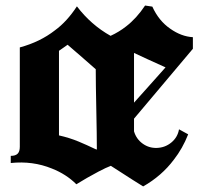

<svg xmlns="http://www.w3.org/2000/svg" viewBox="-20 -669 732 696"><path d="M465.8 -296.9Q478 -310.5 518.3 -355.5Q558.6 -400.4 580.1 -424.8Q503.9 -459 465.8 -477.1ZM381.8 -67.9Q364.7 -61.5 336.9 -46.9Q292.5 -23.4 256.8 -1Q220.2 -37.6 168 -58.1Q98.6 -86.4 19 -78.1V-104Q36.1 -104 43.9 -111.8Q51.8 -119.6 51.8 -137.2V-497.1Q125.5 -517.1 179.2 -559.1Q222.7 -590.8 258.8 -646Q310.1 -578.6 380.9 -539.1Q411.6 -553.2 437 -573.2Q475.1 -602.5 505.9 -648.9Q509.8 -648.4 519 -647Q528.3 -645.5 532.2 -645Q555.7 -593.3 597.2 -564.9Q637.2 -536.6 679.2 -534.2V-492.2L465.8 -238.8V-192.9Q474.1 -165 497.1 -148.4Q520 -131.8 548.8 -132.8Q578.6 -133.8 601.3 -152.6Q624 -171.4 628.9 -200.2Q657.7 -185.1 662.1 -182.1Q642.1 -130.9 609.9 -89.8Q566.4 -31.7 499 6.8Q481.4 -3.9 461.9 -16.4Q442.4 -28.8 418.7 -44.2Q395 -59.6 381.8 -67.9ZM331.1 -127Q331.1 -176.8 329.1 -271.7Q327.1 -366.7 327.1 -418Q310.5 -432.1 276.4 -462.4Q242.2 -492.7 225.1 -506.8Q220.2 -503.4 209.5 -495.8Q198.7 -488.3 193.8 -484.9V-178.2Q232.4 -169.4 265.1 -155.8Q277.3 -150.9 294.4 -143.1Q311.5 -135.3 321.3 -130.6Q331.1 -126 331.1 -127Z"/></svg>

Font: KJV1611
Style: Regular
Weight: 400
Version: Version 3.6.1